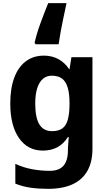

<svg xmlns="http://www.w3.org/2000/svg" viewBox="-20 -942 684 1215"><path d="M285 253Q225 253 174.5 246Q124 239 77 220V95Q130 119 184 129Q238 139 294 139Q354 139 382 106.5Q410 74 410 7V-5L415 -75H410Q381 -30 341.5 -9.5Q302 11 252 11Q155 11 100 -68.5Q45 -148 45 -287Q45 -383 70.5 -451Q96 -519 144 -554.5Q192 -590 258 -590Q308 -590 348.5 -568.5Q389 -547 418 -504H420L432 -580H565V1Q565 82 533.5 138.5Q502 195 439.5 224Q377 253 285 253ZM310 -112Q350 -112 374 -129Q398 -146 409 -184.5Q420 -223 420 -287Q420 -347 409 -386Q398 -425 373.5 -444Q349 -463 308 -463Q275 -463 251.5 -443Q228 -423 215.5 -384Q203 -345 203 -287Q203 -198 229 -155Q255 -112 310 -112ZM205 -662 199 -672Q212 -729 235.5 -793.5Q259 -858 285 -922H401Q389 -866 380 -823Q371 -780 364 -742Q357 -704 351 -662Z"/></svg>

Font: Menbere
Style: Regular
Weight: 400
Designer: Aleme Tadesse
Foundry: Sorkin Type Co
Version: Version 1.000